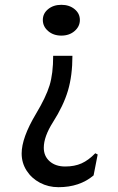

<svg xmlns="http://www.w3.org/2000/svg" viewBox="-20 -622 491 798"><path d="M312 -539Q312 -512 290 -493Q268 -474 235 -474Q202 -474 180 -493Q158 -512 158 -539Q158 -566 180 -584Q202 -602 235 -602Q268 -602 290 -584Q312 -566 312 -539ZM200 -114Q162 -54 162 -8Q162 27 186.5 48.5Q211 70 251 70Q290 70 319 57Q348 44 376 15L386 20L369 107Q311 156 223 156Q181 156 146 137.5Q111 119 90.5 87Q70 55 70 16Q70 -49 129 -148Q171 -218 186 -267Q201 -316 201 -390H281Q281 -308 262.5 -245.5Q244 -183 200 -114Z"/></svg>

Font: Farro Light
Style: Regular
Weight: 300
Designer: Aceler Chua
Foundry: Grayscale Limited
Version: Version 1.101